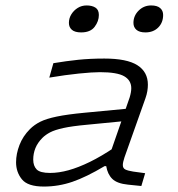

<svg xmlns="http://www.w3.org/2000/svg" viewBox="-20 -680 654 705"><path d="M164 -45Q196 -45 232 -55Q268 -65 310 -85.5Q352 -106 401 -139L370 -70H364Q297 -30 246 -12.5Q195 5 141 5Q82 5 60.5 -21.5Q39 -48 39 -84Q39 -115 51.5 -147.5Q64 -180 90 -206Q106 -222 128 -233Q150 -244 188.5 -252Q227 -260 290 -266L469 -283L454 -237L300 -222Q245 -217 213 -210Q181 -203 164 -194Q147 -185 136 -174Q118 -156 110 -136Q102 -116 102 -94Q102 -71 114.5 -58Q127 -45 164 -45ZM437 -102Q434 -93 432.5 -86Q431 -79 431 -74Q431 -62 440.5 -57.5Q450 -53 469 -50L513 -44L499 3L450 -2Q410 -6 392.5 -23Q375 -40 370 -70L375 -89L456 -322Q459 -332 460.5 -340.5Q462 -349 462 -356Q462 -385 436 -400Q410 -415 347 -415Q319 -415 270 -410Q221 -405 161 -395L176 -448Q224 -456 267.5 -460.5Q311 -465 363 -465Q446 -465 484.5 -440.5Q523 -416 523 -369Q523 -358 521 -345.5Q519 -333 514 -319ZM278 -561Q255 -561 244 -570.5Q233 -580 233 -596Q233 -613 242 -627.5Q251 -642 265.5 -651Q280 -660 298 -660Q318 -660 330.5 -652Q343 -644 343 -625Q343 -602 327.5 -581.5Q312 -561 278 -561ZM514 -561Q492 -561 481 -570.5Q470 -580 470 -596Q470 -622 489 -641Q508 -660 535 -660Q557 -660 568 -650.5Q579 -641 579 -625Q579 -597 561 -579Q543 -561 514 -561Z"/></svg>

Font: Intel One Mono Light
Style: Italic
Weight: 300
Italic angle: -16°
Monospace: yes
Designer: Fred Shallcrass
Foundry: Frere-Jones Type LLC
Version: Version 1.004